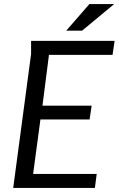

<svg xmlns="http://www.w3.org/2000/svg" viewBox="-20 -925 584 945"><path d="M133 -724H544L534 -655H221L189 -405H431L421 -337H179L143 -69H456L447 0H45L133 -659ZM420 -905H542L384 -774H306Z"/></svg>

Font: Rosario Light
Style: Italic
Weight: 300
Italic angle: -8.05°
Designer: Hector Gatti
Foundry: Omnibus Type
Version: Version 1.101; ttfautohint (v1.8.1.43-b0c9)